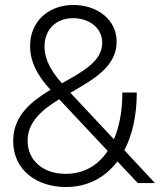

<svg xmlns="http://www.w3.org/2000/svg" viewBox="-20 -736 649 772"><path d="M245 16C331 16 402 -21 452 -87L534 0H603L480 -132C512 -193 530 -272 530 -364H472C472 -290 460 -227 438 -176L263 -363C355 -416 449 -468 449 -568C449 -660 368 -716 275 -716C175 -716 101 -650 101 -551C101 -482 136 -426 183 -375C104 -327 33 -270 33 -169C33 -52 128 16 245 16ZM91 -170C91 -246 149 -294 218 -337L413 -129C374 -70 316 -37 244 -37C153 -37 91 -91 91 -170ZM159 -549C159 -617 205 -663 274 -663C336 -663 391 -626 391 -564C391 -489 312 -448 229 -401C190 -445 159 -493 159 -549Z"/></svg>

Font: Uncut Sans Light
Style: Regular
Weight: 300
Designer: Kasper Nordkvist
Foundry: UNCUT.wtf
Version: Version 1.304;Glyphs 3.2 (3246)